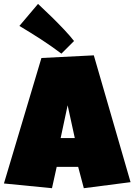

<svg xmlns="http://www.w3.org/2000/svg" viewBox="-36 -986 696 995"><path d="M640.6 -42 398.4 -10.7 369.1 -121.1H257.8L233.4 -10.7L-15.6 -35.2L178.7 -685.5L450.2 -699.2ZM351.6 -270.5 314.5 -440.4 278.3 -270.5ZM282.2 -708Q228.5 -748.5 174.8 -783.2Q121.1 -817.9 64.5 -851.6L161.1 -965.8Q200.2 -929.2 235.8 -894.5Q251 -879.4 266.8 -863.3Q282.7 -847.2 297.6 -831.3Q312.5 -815.4 325.4 -800.5Q338.4 -785.6 347.7 -773.4Z"/></svg>

Font: Luckiest Guy RUS-BEL-UKR
Style: Regular
Weight: 400
Designer: Astigmatic (AOETI)
Foundry: Astigmatic (AOETI)
Version: Version 1.00 March 11, 2019, initial release